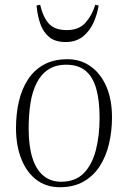

<svg xmlns="http://www.w3.org/2000/svg" viewBox="-20 -770 536 804"><path d="M231 14Q173 14 132 -17.5Q91 -49 69 -105Q47 -161 47 -234Q47 -293 59 -345Q71 -397 97 -437Q123 -477 164 -499.5Q205 -522 263 -522Q317 -522 359 -492.5Q401 -463 425 -408.5Q449 -354 449 -278Q449 -221 436.5 -168Q424 -115 398 -74.5Q372 -34 330.5 -10Q289 14 231 14ZM236 -9Q295 -9 330 -44Q365 -79 381 -140Q397 -201 397 -277Q397 -349 383 -398.5Q369 -448 338.5 -473.5Q308 -499 257 -499Q213 -499 182.5 -479Q152 -459 133.5 -422.5Q115 -386 107.5 -337.5Q100 -289 100 -231Q100 -159 115.5 -109.5Q131 -60 161.5 -34.5Q192 -9 236 -9ZM255 -594Q212 -594 187 -614Q162 -634 149.5 -668.5Q137 -703 133 -747L148 -750Q161 -696 185.5 -670Q210 -644 260 -644Q311 -644 338.5 -675.5Q366 -707 379 -750L393 -747Q387 -709 371 -674Q355 -639 326.5 -616.5Q298 -594 255 -594Z"/></svg>

Font: Literata 60pt ExtraLight
Style: Italic
Weight: 250
Italic angle: -2°
Designer: Latin by Veronika Burian and Jose Scaglione. Greek by Irene Vlachou. Cyrillic by Vera Evstafieva
Foundry: TypeTogether
Version: Version 3.103;gftools[0.9.29]